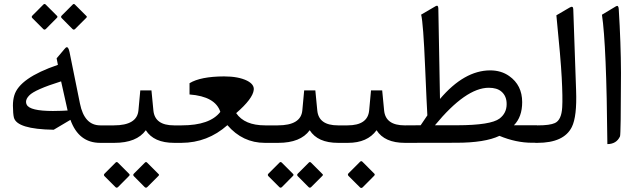

<svg xmlns="http://www.w3.org/2000/svg" viewBox="-20 -718 3213 965"><path d="M357.4 -572.3Q351.1 -565.9 344.2 -572.3L290 -627Q283.7 -633.3 290.5 -640.1L345.7 -695.3Q351.1 -700.7 356.4 -695.3L414.6 -637.2Q418.9 -633.3 413.1 -627.9ZM209.5 -695.3 267.1 -637.7Q271 -632.8 265.6 -627.9L210.4 -572.3Q203.6 -565.9 197.3 -572.3L142.6 -627Q136.2 -633.3 143.1 -640.1L198.2 -695.3Q203.6 -700.7 209.5 -695.3ZM508.8 0H483.4Q375.5 0 334 -115.7L250 -65.9H249.5Q64.5 -68.8 49.8 -127.4Q45.4 -145 44.9 -187Q44.9 -215.3 51.8 -238.3Q77.6 -326.2 271 -392.1L264.6 -424.8L304.2 -471.7Q310.5 -479 313 -480Q323.7 -484.9 329.6 -455.6L381.8 -197.8Q403.8 -87.9 483.9 -87.9H508.8Q520.5 -87.9 520.5 -49.8V-37.6Q520.5 0 508.8 0ZM114.3 -191.9Q129.9 -160.2 246.1 -160.2Q266.1 -160.2 289.6 -161.1L319.8 -162.6L287.1 -309.1Q154.8 -267.6 127 -238.3Q110.8 -221.7 110.8 -206.1Q110.8 -198.7 114.3 -191.9Z M720.2 222.2Q713.9 228.5 707 222.2L652.8 167.5Q646.5 161.1 653.3 154.3L708.5 99.1Q713.9 93.8 719.2 99.1L777.3 157.2Q781.7 161.1 775.9 166.5ZM572.3 99.1 629.9 156.7Q633.8 161.6 628.4 166.5L573.2 222.2Q566.4 228.5 560.1 222.2L505.4 167.5Q499 161.1 505.9 154.3L561 99.1Q566.4 93.8 572.3 99.1ZM503.4 -87.9H552.2Q668.9 -87.9 675.8 -163.1L685.1 -263.7H741.2L751 -162.6Q758.3 -87.9 854.5 -87.9H864.3Q876 -87.9 876 -49.8V-37.6Q876 0 864.3 0H855.5Q752.9 0 712.9 -63.5Q667 0 554.7 0H503.4Q476.6 0 476.6 -37.6V-49.8Q476.6 -87.9 503.4 -87.9Z M859.4 -87.9H893.1Q1035.2 -87.9 1087.4 -155.8Q1062 -233.4 932.6 -243.2V-299.8Q987.8 -333.5 1106 -334Q1178.2 -334 1221.7 -312.5Q1258.3 -293.9 1255.4 -266.6Q1251 -222.2 1167 -149.4Q1209 -87.9 1312.5 -87.9H1333Q1344.7 -87.9 1344.7 -49.8V-37.6Q1344.7 0 1333 0H1311Q1199.7 0 1123 -88.9Q1023.4 -0.5 892.1 0H859.4Q832.5 0 832.5 -37.6V-49.8Q832.5 -87.9 859.4 -87.9Z M1543.9 222.2Q1537.6 228.5 1530.8 222.2L1476.6 167.5Q1470.2 161.1 1477.1 154.3L1532.2 99.1Q1537.6 93.8 1543 99.1L1601.1 157.2Q1605.5 161.1 1599.6 166.5ZM1396 99.1 1453.6 156.7Q1457.5 161.6 1452.1 166.5L1397 222.2Q1390.1 228.5 1383.8 222.2L1329.1 167.5Q1322.8 161.1 1329.6 154.3L1384.8 99.1Q1390.1 93.8 1396 99.1ZM1327.1 -87.9H1376Q1492.7 -87.9 1499.5 -163.1L1508.8 -263.7H1564.9L1574.7 -162.6Q1582 -87.9 1678.2 -87.9H1688Q1699.7 -87.9 1699.7 -49.8V-37.6Q1699.7 0 1688 0H1679.2Q1576.7 0 1536.6 -63.5Q1490.7 0 1378.4 0H1327.1Q1300.3 0 1300.3 -37.6V-49.8Q1300.3 -87.9 1327.1 -87.9Z M1835.4 -163.1Q1835.4 -163.1 1844.7 -263.7H1900.9L1910.6 -162.6Q1918 -87.9 2014.2 -87.9H2023.9Q2035.6 -87.9 2035.6 -49.8V-37.6Q2035.6 0 2023.9 0H2015.1Q1912.6 0 1872.6 -63.5Q1826.7 0 1729 0H1682.6Q1655.8 0 1655.8 -37.6V-49.8Q1655.8 -87.9 1682.6 -87.9H1726.6Q1828.6 -87.9 1835.4 -163.1ZM1801.3 94.7 1861.8 155.3Q1865.7 159.7 1860.4 165.5L1802.7 223.6Q1795.4 230 1788.6 223.1L1731.9 166.5Q1725.1 159.7 1731.9 152.8L1790 94.7Q1795.9 89.4 1801.3 94.7Z M2166 -88.4H2278.8Q2446.8 -88.9 2490.7 -122.1Q2526.4 -149.4 2526.4 -194.3Q2526.9 -235.4 2499.5 -258.3Q2477.5 -276.9 2436.5 -276.9Q2321.3 -276.9 2166 -88.4ZM2273.4 -0.5 2019 0Q1992.2 0 1992.2 -37.6V-49.8Q1992.2 -87.9 2019 -87.9L2094.2 -88.4Q2110.8 -113.3 2127.9 -138.2Q2125 -184.6 2116.7 -379.9Q2107.4 -602.1 2096.7 -644.5L2170.4 -687.5Q2182.6 -694.3 2183.1 -675.3L2191.4 -220.7Q2313 -363.8 2443.4 -364.3Q2499 -364.3 2539.1 -335.9Q2604.5 -290 2604.5 -204.6Q2604.5 -130.4 2563 -88.4H2678.2Q2689.9 -88.4 2689.9 -50.3V-38.1Q2689.9 -0.5 2678.2 -0.5H2654.3Q2573.7 -0.5 2490.2 -35.2Q2417 -0.5 2273.4 -0.5Z M2672.9 -87.9H2683.6Q2743.7 -87.9 2769 -99.6Q2802.2 -114.7 2805.7 -179.2Q2808.6 -226.1 2803.2 -328.1Q2798.3 -422.9 2776.4 -641.1L2843.3 -680.2Q2860.8 -690.4 2861.3 -671.9L2875.5 -263.7Q2880.4 -132.3 2854 -79.6Q2814.5 0 2680.7 0H2672.9Q2646 0 2646 -37.6V-49.8Q2646 -87.9 2672.9 -87.9Z M3032.7 6.3Q3028.3 -494.1 3005.4 -644L3076.2 -686.5Q3088.4 -693.8 3089.8 -672.9Q3100.6 -499.5 3101.1 -352.5Q3100.6 -42 3096.2 -32.7Q3078.6 5.9 3032.7 6.3Z"/></svg>

Font: Sahel WOL
Style: WOL
Weight: 400
Foundry: Saber Rastikerdar (saber.rastikerdar@gmail.com)
Version: Version 1.0.0-alpha22